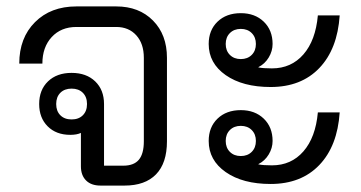

<svg xmlns="http://www.w3.org/2000/svg" viewBox="-20 -578 1124 598"><path d="M500 -398V-138Q500 -70 466 -35Q432 0 368 0H293Q264 0 248 -16Q232 -32 232 -60V-164Q219 -158 199 -158Q155 -158 128.5 -184.5Q102 -211 102 -254Q102 -298 129.5 -324.5Q157 -351 203 -351Q249 -351 276.5 -324.5Q304 -298 304 -254V-62H364Q397 -62 412.5 -80.5Q428 -99 428 -138V-398Q428 -442 404.5 -468Q381 -494 342 -494H218Q170 -494 141 -462.5Q112 -431 112 -380H40Q40 -460 89 -509Q138 -558 218 -558H342Q413 -558 456.5 -514Q500 -470 500 -398ZM251 -254Q251 -276 238 -289Q225 -302 203 -302Q181 -302 168 -289Q155 -276 155 -254Q155 -232 168 -219Q181 -206 203 -206Q225 -206 238 -219Q251 -232 251 -254Z M630 -441Q630 -484 657.5 -510.5Q685 -537 730 -537Q774 -537 801.5 -510.5Q829 -484 829 -441Q829 -419 817 -399Q805 -379 785 -369V-368Q800 -365 827 -365Q887 -365 925 -408.5Q963 -452 970 -530H1038Q1031 -425 974.5 -366Q918 -307 823 -307Q736 -307 683 -344Q630 -381 630 -441ZM777 -441Q777 -462 764 -475Q751 -488 730 -488Q709 -488 696 -475Q683 -462 683 -441Q683 -420 696 -407Q709 -394 730 -394Q751 -394 764 -407Q777 -420 777 -441ZM630 -139Q630 -182 657.5 -208.5Q685 -235 730 -235Q774 -235 801.5 -208.5Q829 -182 829 -139Q829 -117 817 -97Q805 -77 785 -67V-66Q800 -63 827 -63Q887 -63 925 -106.5Q963 -150 970 -228H1038Q1031 -123 974.5 -64Q918 -5 823 -5Q736 -5 683 -42Q630 -79 630 -139ZM777 -139Q777 -160 764 -173Q751 -186 730 -186Q709 -186 696 -173Q683 -160 683 -139Q683 -118 696 -105Q709 -92 730 -92Q751 -92 764 -105Q777 -118 777 -139Z"/></svg>

Font: Stavian Regular
Style: Regular
Weight: 400
Version: Version 1.000; ttfautohint (v1.6)